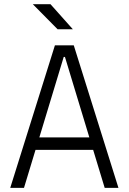

<svg xmlns="http://www.w3.org/2000/svg" viewBox="-20 -914 626 934"><path d="M29.8 0 247.1 -693.4H338.9L556.2 0H489.3L433.1 -185.1H152.8L96.7 0ZM171.4 -245.6H414.6L295.9 -637.2H290ZM260.3 -771.5 139.6 -893.6H225.6L334.5 -771.5Z"/></svg>

Font: CaskaydiaMono NF Light
Style: Regular
Weight: 300
Designer: Aaron Bell
Foundry: Saja Typeworks
Version: Version 2111.001; ttfautohint (v1.8.4);Nerd Fonts 3.1.1